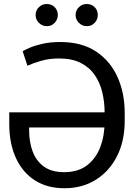

<svg xmlns="http://www.w3.org/2000/svg" viewBox="-20 -952 683 981"><path d="M288.1 -737.3Q397.5 -737.3 470.5 -689Q543.5 -640.6 580.3 -558.6Q617.2 -476.6 617.2 -375V-334Q617.2 -232.4 578.4 -155Q539.6 -77.6 470.2 -33.9Q400.9 9.8 308.6 9.8Q221.7 9.8 158.7 -30.3Q95.7 -70.3 61.8 -143.6Q27.8 -216.8 27.3 -316.4V-377.9H554.7V-300.8H128.9V-285.2Q128.9 -225.6 147.2 -177.2Q165.5 -128.9 204.8 -100.6Q244.1 -72.3 307.6 -72.3Q378.9 -72.3 424.8 -107.4Q470.7 -142.6 492.9 -202.1Q515.1 -261.7 514.6 -334V-375Q514.6 -430.2 502.7 -480.2Q490.7 -530.3 463.6 -569.3Q436.5 -608.4 391.8 -630.9Q347.2 -653.3 282.2 -653.3Q231 -653.3 189 -640.9Q147 -628.4 120.1 -616.2L95.7 -690.4Q106 -696.8 131.8 -708Q157.7 -719.2 197.3 -728.3Q236.8 -737.3 288.1 -737.3ZM218.8 -818.4Q196.3 -817.9 179 -835.2Q161.6 -852.5 162.1 -875Q161.6 -899.4 179 -915.5Q196.3 -931.6 218.8 -931.6Q243.2 -931.6 259.3 -915.5Q275.4 -899.4 275.4 -875Q275.4 -852.5 259.3 -835.2Q243.2 -817.9 218.8 -818.4ZM422.9 -818.4Q400.4 -817.9 383.3 -835.2Q366.2 -852.5 366.2 -875Q366.2 -899.4 383.3 -915.5Q400.4 -931.6 422.9 -931.6Q447.3 -931.6 463.6 -915.5Q480 -899.4 479.5 -875Q480 -852.5 463.6 -835.2Q447.3 -817.9 422.9 -818.4Z"/></svg>

Font: Inter Tight
Style: Regular
Weight: 400
Designer: Rasmus Andersson
Foundry: rsms
Version: Version 3.002